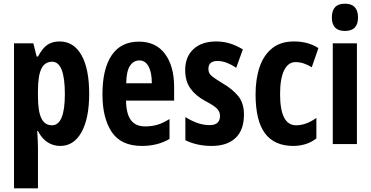

<svg xmlns="http://www.w3.org/2000/svg" viewBox="-20 -782 2014 1042"><path d="M303 -557Q380 -557 422 -483Q464 -409 464 -273Q464 -140 422.5 -65Q381 10 307 10Q269 10 238 -10Q207 -30 186 -71H182Q184 -40 185 -17Q186 6 186 21V240H56V-547H161L179 -475H186Q212 -523 239 -540Q266 -557 303 -557ZM263 -447Q223 -447 204.5 -409Q186 -371 186 -287V-260Q186 -178 204.5 -140Q223 -102 262 -102Q332 -102 332 -271Q332 -447 263 -447Z M734 -556Q826 -556 875.5 -489.5Q925 -423 925 -310V-236H664Q665 -164 690.5 -130Q716 -96 768 -96Q803 -96 834 -105Q865 -114 900 -136V-28Q836 10 750 10Q637 10 586.5 -65.5Q536 -141 536 -270Q536 -408 586 -482Q636 -556 734 -556ZM736 -454Q705 -454 685.5 -425Q666 -396 665 -330H804Q804 -388 786.5 -421Q769 -454 736 -454Z M1304 -160Q1304 -76 1258 -33Q1212 10 1129 10Q1049 10 986 -21V-147Q1013 -129 1047.5 -116Q1082 -103 1118 -103Q1174 -103 1174 -153Q1174 -174 1159 -191Q1144 -208 1092 -235Q1041 -263 1013 -302.5Q985 -342 985 -402Q985 -474 1030 -515.5Q1075 -557 1153 -557Q1193 -557 1228 -546Q1263 -535 1298 -514L1262 -414Q1239 -430 1213 -440.5Q1187 -451 1160 -451Q1111 -451 1111 -408Q1111 -394 1117 -383.5Q1123 -373 1140 -361Q1157 -349 1191 -328Q1241 -299 1272.5 -261Q1304 -223 1304 -160Z M1572 10Q1469 10 1418 -58.5Q1367 -127 1367 -270Q1367 -354 1389 -418.5Q1411 -483 1457 -520Q1503 -557 1575 -557Q1615 -557 1647.5 -548Q1680 -539 1708 -521L1672 -417Q1627 -445 1584 -445Q1544 -445 1522 -400.5Q1500 -356 1500 -271Q1500 -102 1587 -102Q1641 -102 1697 -142V-31Q1671 -10 1638.5 0Q1606 10 1572 10Z M1852 -762Q1923 -762 1923 -687Q1923 -614 1852 -614Q1781 -614 1781 -687Q1781 -762 1852 -762ZM1917 -547V0H1786V-547Z"/></svg>

Font: Noto Sans Lao ExtraCondensed
Style: Bold
Weight: 700
Width: 2
Designer: Monotype Design Team
Foundry: Monotype Imaging Inc.
Version: Version 2.003; ttfautohint (v1.8.4.7-5d5b)